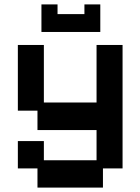

<svg xmlns="http://www.w3.org/2000/svg" viewBox="-20 -665 637 871"><path d="M150 186V99H61V-25H179V62H418V-75H150V-163H61V-461H179V-200H418V-461H536V99H447V186ZM168 -520V-645H241V-601H363V-645H435V-520Z"/></svg>

Font: Pixelify Sans SemiBold
Style: Regular
Weight: 600
Designer: Stefie Justprince
Foundry: Typecalism Foundryline
Version: Version 1.000